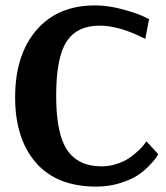

<svg xmlns="http://www.w3.org/2000/svg" viewBox="-20 -680 616 711"><path d="M518 -536Q423 -585 349 -585Q265 -585 226.5 -526Q188 -467 188 -325Q188 -184 229 -124Q270 -64 356 -64Q386 -64 414 -73.5Q442 -83 461 -96.5Q480 -110 494.5 -124Q509 -138 516 -148L522 -157L566 -109Q563 -104 558 -96Q553 -88 533.5 -67.5Q514 -47 490 -31Q466 -15 425 -2Q384 11 337 11Q190 11 113 -77.5Q36 -166 36 -320Q36 -476 114.5 -568Q193 -660 332 -660Q378 -660 428 -647Q478 -634 505 -622L532 -609Z"/></svg>

Font: ArsenalBold
Style: Bold
Weight: 700
Designer: Andrij Shevchenko
Foundry: Stairsfor.com
Version: Version 1.000